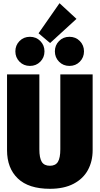

<svg xmlns="http://www.w3.org/2000/svg" viewBox="-20 -1161 623 1200"><path d="M559 -222Q559 -153 529.5 -98.5Q500 -44 440 -12.5Q380 19 292 19Q159 19 91.5 -45.5Q24 -110 24 -222V-696H226V-228Q226 -174 241 -149.5Q256 -125 292 -125Q327 -125 342 -149.5Q357 -174 357 -228V-696H559ZM352 -1141 458 -1043 293 -892 221 -953ZM258 -840Q258 -802 232 -775.5Q206 -749 167 -749Q128 -749 102 -775.5Q76 -802 76 -840Q76 -878 102 -904.5Q128 -931 167 -931Q206 -931 232 -904.5Q258 -878 258 -840ZM505 -840Q505 -802 479 -775.5Q453 -749 414 -749Q375 -749 349 -775.5Q323 -802 323 -840Q323 -878 349 -904.5Q375 -931 414 -931Q453 -931 479 -904.5Q505 -878 505 -840Z"/></svg>

Font: Fira Sans Condensed Black
Style: Regular
Weight: 900
Width: 3
Designer: Carrois Corporate & Edenspiekermann AG
Foundry: Carrois Corporate GbR & Edenspiekermann AG
Version: Version 4.203